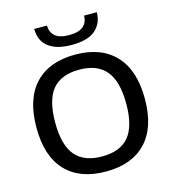

<svg xmlns="http://www.w3.org/2000/svg" viewBox="-138 -1084 1081 1206"><g transform="rotate(-15 402.5 -481.0)"><path d="M400 -814Q346 -814 308 -825.5Q270 -837 245 -858Q220 -879 208.5 -908Q197 -937 197 -972H280Q280 -928 309 -903Q338 -878 400 -878Q463 -878 492 -903Q521 -928 521 -972H604Q604 -902 555.5 -858Q507 -814 400 -814ZM403 10Q233 10 141.5 -86.5Q50 -183 50 -369Q50 -555 141.5 -652.5Q233 -750 403 -750Q571 -750 663 -652.5Q755 -555 755 -369Q755 -183 663 -86.5Q571 10 403 10ZM403 -88Q521 -88 577.5 -156Q634 -224 634 -369Q634 -515 577 -583.5Q520 -652 403 -652Q285 -652 228.5 -584Q172 -516 172 -369Q172 -224 228.5 -156Q285 -88 403 -88Z"/></g></svg>

Font: Encode Sans Wide
Style: Medium
Weight: 500
Designer: Pablo Impallari, Andres Torresi
Foundry: Pablo Impallari, Andres Torresi
Version: Version 1.000; ttfautohint (v1.00) -l 8 -r 50 -G 200 -x 14 -